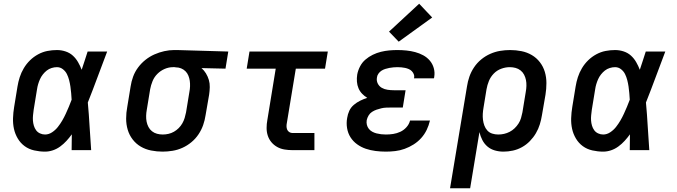

<svg xmlns="http://www.w3.org/2000/svg" viewBox="-20 -807 3640 1032"><path d="M222 8Q193 8 164 1.5Q135 -5 112.5 -21.5Q90 -38 75.5 -62.5Q61 -87 55 -114.5Q49 -142 50 -172Q51 -202 56 -232L74 -342Q78 -367 86 -392Q94 -417 108 -440.5Q122 -464 141.5 -483Q161 -502 185 -515Q209 -528 234.5 -533Q260 -538 286 -538Q310 -538 332.5 -530.5Q355 -523 371.5 -508Q388 -493 399.5 -473Q411 -453 419 -432Q427 -456 435 -480.5Q443 -505 451 -530H556Q530 -462 504.5 -393Q479 -324 452 -256Q458 -192 461.5 -128Q465 -64 470 0H365Q365 -21 365.5 -42.5Q366 -64 366 -85Q353 -67 337.5 -50Q322 -33 303.5 -19.5Q285 -6 264 1Q243 8 222 8ZM222 -84Q242 -84 260 -96Q278 -108 291 -124.5Q304 -141 314.5 -159Q325 -177 333.5 -195.5Q342 -214 350 -233Q358 -252 365 -271Q364 -289 362.5 -306.5Q361 -324 358.5 -341.5Q356 -359 351.5 -376.5Q347 -394 339.5 -409Q332 -424 318 -435Q304 -446 286 -446Q272 -446 257.5 -441.5Q243 -437 231.5 -428Q220 -419 210.5 -407Q201 -395 195 -381.5Q189 -368 185 -354.5Q181 -341 179 -327L161 -217Q159 -202 157.5 -187.5Q156 -173 157 -159Q158 -145 162 -131.5Q166 -118 174 -107Q182 -96 195 -90Q208 -84 222 -84Z M854 8Q823 8 792.5 2Q762 -4 736.5 -19Q711 -34 693 -57.5Q675 -81 666.5 -109.5Q658 -138 658 -169.5Q658 -201 664 -232L682 -342Q686 -369 695.5 -395Q705 -421 722 -444Q739 -467 761.5 -485Q784 -503 810 -514.5Q836 -526 863 -532Q890 -538 916 -538Q920 -538 924.5 -538Q929 -538 933 -538L1207 -530L1192 -438L1063 -441Q1077 -429 1087 -412.5Q1097 -396 1102.5 -377.5Q1108 -359 1107.5 -338.5Q1107 -318 1104 -298L1085 -188Q1081 -161 1072 -135Q1063 -109 1047 -85Q1031 -61 1008.5 -42.5Q986 -24 960.5 -12.5Q935 -1 907.5 3.5Q880 8 854 8ZM855 -84Q870 -84 885.5 -87.5Q901 -91 915 -99Q929 -107 940.5 -118.5Q952 -130 960 -144Q968 -158 972.5 -173Q977 -188 980 -203L998 -313Q1001 -328 1001.5 -343.5Q1002 -359 1000 -373Q998 -387 992.5 -400.5Q987 -414 977 -424Q967 -434 953.5 -439.5Q940 -445 925 -445L918 -446Q916 -446 914 -446Q912 -446 910 -446Q887 -446 865 -436.5Q843 -427 826 -410Q809 -393 800 -371Q791 -349 787 -327L769 -217Q766 -201 765.5 -184.5Q765 -168 768 -153Q771 -138 778 -124.5Q785 -111 797 -101.5Q809 -92 824 -88Q839 -84 855 -84Z M1552 0Q1530 0 1509 -3.5Q1488 -7 1470 -17Q1452 -27 1439 -42.5Q1426 -58 1419.5 -77.5Q1413 -97 1413 -119Q1413 -141 1417 -162L1462 -438H1306L1321 -530H1742L1727 -438H1570L1522 -147Q1520 -138 1520 -128.5Q1520 -119 1523.5 -110.5Q1527 -102 1535 -97Q1543 -92 1552 -92H1670V0Z M2054 8Q2026 8 1998.5 4.5Q1971 1 1946 -7.5Q1921 -16 1899.5 -31.5Q1878 -47 1864 -69Q1850 -91 1845.5 -118.5Q1841 -146 1846 -173Q1849 -193 1857.5 -211.5Q1866 -230 1882 -243.5Q1898 -257 1916.5 -266Q1935 -275 1954 -281Q1939 -290 1926.5 -303Q1914 -316 1907 -332.5Q1900 -349 1898.5 -368Q1897 -387 1900 -406Q1904 -428 1915 -449.5Q1926 -471 1944 -486.5Q1962 -502 1983.5 -512.5Q2005 -523 2027.5 -528.5Q2050 -534 2072 -536Q2094 -538 2116 -538Q2141 -538 2165 -535.5Q2189 -533 2211.5 -527Q2234 -521 2254.5 -510Q2275 -499 2290 -481.5Q2305 -464 2311.5 -441Q2318 -418 2314 -394Q2314 -392 2313.5 -390Q2313 -388 2312 -386H2205Q2205 -387 2205.5 -387.5Q2206 -388 2206 -389Q2208 -399 2204 -408.5Q2200 -418 2193 -425Q2186 -432 2176.5 -436Q2167 -440 2157.5 -442Q2148 -444 2137.5 -445Q2127 -446 2116 -446Q2106 -446 2095 -445Q2084 -444 2073 -442Q2062 -440 2051 -436.5Q2040 -433 2030.5 -427Q2021 -421 2014 -411Q2007 -401 2006 -390Q2003 -373 2010.5 -358Q2018 -343 2032 -335Q2046 -327 2063 -324.5Q2080 -322 2097 -322H2160L2145 -229H2082Q2069 -229 2056 -228.5Q2043 -228 2030 -225Q2017 -222 2004 -217.5Q1991 -213 1979.5 -205.5Q1968 -198 1961 -186Q1954 -174 1951 -161Q1949 -148 1952 -136Q1955 -124 1962.5 -114.5Q1970 -105 1981 -99Q1992 -93 2004 -90Q2016 -87 2028.5 -85.5Q2041 -84 2054 -84Q2074 -84 2093.5 -87Q2113 -90 2131.5 -98.5Q2150 -107 2164.5 -123Q2179 -139 2184 -159H2291Q2285 -133 2273.5 -109Q2262 -85 2244 -65Q2226 -45 2203 -30.5Q2180 -16 2155 -7Q2130 2 2104.5 5Q2079 8 2054 8ZM2123 -583 2071 -637 2233 -787 2303 -713Z M2399 205 2490 -342Q2494 -369 2503 -395Q2512 -421 2528 -445Q2544 -469 2566.5 -487.5Q2589 -506 2615 -517.5Q2641 -529 2668 -533.5Q2695 -538 2722 -538Q2753 -538 2783 -532Q2813 -526 2838.5 -511Q2864 -496 2882 -472.5Q2900 -449 2908.5 -420.5Q2917 -392 2917 -360.5Q2917 -329 2912 -298L2893 -188Q2889 -163 2881.5 -138.5Q2874 -114 2860.5 -91Q2847 -68 2828 -48.5Q2809 -29 2785.5 -16Q2762 -3 2736.5 2.5Q2711 8 2686 8Q2662 8 2639.5 1.5Q2617 -5 2600 -19.5Q2583 -34 2572.5 -54.5Q2562 -75 2557 -97L2507 205ZM2658 -84Q2674 -84 2689.5 -87.5Q2705 -91 2719.5 -98.5Q2734 -106 2746 -117.5Q2758 -129 2767 -143Q2776 -157 2780.5 -172.5Q2785 -188 2788 -203L2806 -313Q2809 -329 2809.5 -345.5Q2810 -362 2807 -377Q2804 -392 2797 -405.5Q2790 -419 2778 -428.5Q2766 -438 2751 -442Q2736 -446 2720 -446Q2697 -446 2674 -437.5Q2651 -429 2634 -411.5Q2617 -394 2608 -372Q2599 -350 2595 -327L2579 -229Q2576 -212 2575 -195.5Q2574 -179 2576 -163Q2578 -147 2583.5 -132Q2589 -117 2599.5 -105.5Q2610 -94 2625.5 -89Q2641 -84 2658 -84Z M3222 8Q3193 8 3164 1.5Q3135 -5 3112.5 -21.5Q3090 -38 3075.5 -62.5Q3061 -87 3055 -114.5Q3049 -142 3050 -172Q3051 -202 3056 -232L3074 -342Q3078 -367 3086 -392Q3094 -417 3108 -440.5Q3122 -464 3141.5 -483Q3161 -502 3185 -515Q3209 -528 3234.5 -533Q3260 -538 3286 -538Q3310 -538 3332.5 -530.5Q3355 -523 3371.5 -508Q3388 -493 3399.5 -473Q3411 -453 3419 -432Q3427 -456 3435 -480.5Q3443 -505 3451 -530H3556Q3530 -462 3504.5 -393Q3479 -324 3452 -256Q3458 -192 3461.5 -128Q3465 -64 3470 0H3365Q3365 -21 3365.5 -42.5Q3366 -64 3366 -85Q3353 -67 3337.5 -50Q3322 -33 3303.5 -19.5Q3285 -6 3264 1Q3243 8 3222 8ZM3222 -84Q3242 -84 3260 -96Q3278 -108 3291 -124.5Q3304 -141 3314.5 -159Q3325 -177 3333.5 -195.5Q3342 -214 3350 -233Q3358 -252 3365 -271Q3364 -289 3362.5 -306.5Q3361 -324 3358.5 -341.5Q3356 -359 3351.5 -376.5Q3347 -394 3339.5 -409Q3332 -424 3318 -435Q3304 -446 3286 -446Q3272 -446 3257.5 -441.5Q3243 -437 3231.5 -428Q3220 -419 3210.5 -407Q3201 -395 3195 -381.5Q3189 -368 3185 -354.5Q3181 -341 3179 -327L3161 -217Q3159 -202 3157.5 -187.5Q3156 -173 3157 -159Q3158 -145 3162 -131.5Q3166 -118 3174 -107Q3182 -96 3195 -90Q3208 -84 3222 -84Z"/></svg>

Font: Iosevka Slab SmBdExObl
Style: Regular
Weight: 600
Width: 7
Italic angle: -9°
Monospace: yes
Designer: Belleve Invis
Foundry: Belleve Invis
Version: Version 11.1.0; ttfautohint (v1.8.3)